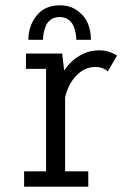

<svg xmlns="http://www.w3.org/2000/svg" viewBox="-20 -701 490 721"><path d="M86.5 -551.5Q86.5 -603 117.2 -642Q148 -681 205 -681Q243.5 -681 271 -661Q298.5 -641 310 -612.8Q321.5 -584.5 321.5 -551.5H266.5Q266.5 -563.5 264.2 -576Q262 -588.5 256 -603.2Q250 -618 236.5 -627.5Q223 -637 204 -637Q184.5 -637 171 -627.5Q157.5 -618 151.8 -603Q146 -588 143.8 -575.8Q141.5 -563.5 141.5 -551.5ZM224.5 -57.5H311.5V0H70.5V-57.5H153V-442.5H77.5V-500H213.5L221 -436.5Q245 -472 279.2 -492Q313.5 -512 353 -512Q374.5 -512 393.2 -505.2Q412 -498.5 419.5 -492L384.5 -432.5Q380 -438.5 367.5 -444Q355 -449.5 338.5 -449.5Q298 -449.5 267 -417.5Q236 -385.5 224.5 -335Z"/></svg>

Font: League Mono Condensed Light
Style: Regular
Weight: 300
Width: 1
Designer: Tyler Finck
Foundry: The League of Moveable Type / Tyler Finck
Version: Version 2.210